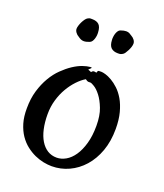

<svg xmlns="http://www.w3.org/2000/svg" viewBox="-115 -657 639 750"><g transform="rotate(20 204.5 -281.5)"><path d="M373 -206.1Q373 -154.8 358.2 -113.8Q343.3 -72.8 317.6 -43.9Q292 -15.1 258.3 0.5Q224.6 16.1 187 16.1Q171.4 16.1 152.8 12.5Q134.3 8.8 115.7 0.5Q97.2 -7.8 79.6 -21.5Q62 -35.2 48.3 -55.2Q34.7 -75.2 26.6 -102.1Q18.6 -128.9 19 -164.1Q19 -204.1 28.8 -237.1Q38.6 -270 54 -296.1Q69.3 -322.3 88.9 -341.3Q108.4 -360.4 127.9 -373.3Q147.5 -386.2 165.5 -392.6Q183.6 -398.9 196.8 -399.9Q203.6 -400.4 202.9 -398.4Q202.1 -396.5 199.2 -394Q196.3 -391.6 194.1 -389.2Q191.9 -386.7 195.8 -386.2Q199.2 -385.3 201.4 -384.3Q203.6 -383.3 206.1 -381.8L210 -386.2Q213.4 -388.7 216.6 -388.7Q219.7 -388.7 222.2 -387.9Q224.6 -387.2 226.1 -387.2Q227.5 -387.2 228 -390.1Q229 -395.5 231.7 -396.2Q234.4 -397 244.1 -397Q250 -397 262 -393.6Q273.9 -390.1 288.3 -381.8Q302.7 -373.5 317.6 -359.6Q332.5 -345.7 345 -324.5Q357.4 -303.2 365.2 -273.9Q373 -244.6 373 -206.1ZM196.8 -349.1Q179.7 -338.9 163.1 -321.3Q146.5 -303.7 133.1 -280.8Q119.6 -257.8 111.3 -229.5Q103 -201.2 103 -169.9Q103 -136.2 109.1 -108.9Q115.2 -81.5 127 -62.3Q138.7 -43 155.5 -32.5Q172.4 -22 193.8 -22Q212.9 -22 231.7 -32.7Q250.5 -43.5 265.1 -64.9Q279.8 -86.4 288.8 -118.2Q297.9 -149.9 297.9 -191.9Q297.9 -234.4 286.6 -263.2Q275.4 -292 261.5 -309.8Q247.6 -327.6 234.9 -335.2Q222.2 -342.8 219.2 -342.8Q212.4 -342.8 208.7 -342.8Q205.1 -342.8 196.8 -349.1ZM179.2 -537.1Q179.7 -531.2 179 -524.2Q178.2 -517.1 176 -510.3Q173.8 -503.4 170.2 -498.3Q166.5 -493.2 161.1 -491.2Q147.5 -485.8 138.2 -485.8Q130.9 -485.8 125.2 -488.5Q119.6 -491.2 114.3 -495.1Q106 -499.5 100.6 -507.1Q95.2 -514.6 95.2 -522Q95.2 -527.8 97.7 -535.6Q100.1 -543.5 104 -551.3Q107.9 -559.1 112.5 -565.4Q117.2 -571.8 121.6 -574.2Q128.4 -578.1 132.3 -578.1Q136.2 -578.1 140.1 -578.1Q158.7 -578.1 168.5 -568.8Q178.2 -559.6 179.2 -537.1ZM240.2 -527.8Q239.7 -533.7 240.5 -540.8Q241.2 -547.9 243.4 -554.7Q245.6 -561.5 249.3 -566.9Q252.9 -572.3 258.3 -574.2Q265.1 -576.7 271 -577.9Q276.9 -579.1 281.2 -579.1Q289.1 -579.1 294.4 -576.4Q299.8 -573.7 305.2 -569.8Q313.5 -565.4 318.8 -558.1Q324.2 -550.8 324.2 -543Q324.2 -537.1 321.8 -529.3Q319.3 -521.5 315.4 -513.7Q311.5 -505.9 307.1 -499.5Q302.7 -493.2 298.3 -491.2Q291.5 -487.3 287.4 -487.1Q283.2 -486.8 279.3 -486.8Q261.2 -486.8 251.2 -496.1Q241.2 -505.4 240.2 -527.8Z"/></g></svg>

Font: Oregano
Style: Regular
Weight: 400
Version: Version 1.000